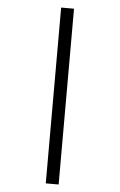

<svg xmlns="http://www.w3.org/2000/svg" viewBox="-64 -804 679 1088"><g transform="rotate(5 275.5 -260.0)"><path d="M238.8 -759.8H312V240.2H238.8Z"/></g></svg>

Font: Battambang
Style: Regular
Weight: 400
Foundry: Danh Hong
Version: Version 2.00 February 6, 2013